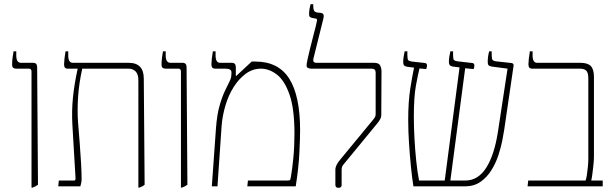

<svg xmlns="http://www.w3.org/2000/svg" viewBox="-20 -893 2953 920"><path d="M131 6V-550Q131 -564 119 -564H58Q38 -564 38 -582Q38 -600 40.5 -619Q43 -638 45 -647H58V-627Q58 -592 81 -592H139Q158 -592 158 -571L162 -8Q157 -4 150.5 -0.5Q144 3 136 6Z M259 0 262 -28H336Q342 -28 342 -39L327 -292Q323 -360 329.5 -425Q336 -490 352 -563V-564H306Q294 -564 290.5 -569.5Q287 -575 287 -585Q287 -594 289 -612.5Q291 -631 294 -647H307V-627Q307 -592 329 -592H597Q669 -592 669 -516L673 -8Q669 -4 662.5 -0.5Q656 3 648 6H643V-509Q643 -538 629.5 -551Q616 -564 596 -564H374Q358 -491 354 -426Q350 -361 354 -306Q358 -259 362 -207Q366 -155 368.5 -110Q371 -65 371 -37Q371 -26 369.5 -18Q368 -10 365 0Z M847 6V-550Q847 -564 835 -564H774Q754 -564 754 -582Q754 -600 756.5 -619Q759 -638 761 -647H774V-627Q774 -592 797 -592H855Q874 -592 874 -571L878 -8Q873 -4 866.5 -0.5Q860 3 852 6Z M995 0 1015 -280Q1020 -346 1033 -390Q1046 -434 1059.5 -461Q1073 -488 1079 -501Q1086 -515 1087.5 -523.5Q1089 -532 1089 -547Q1089 -564 1060 -564H1012Q1001 -564 997 -569.5Q993 -575 993 -585Q993 -594 995 -612.5Q997 -631 1000 -647H1013V-627Q1013 -592 1035 -592H1091Q1110 -592 1110 -571V-530L1112 -529L1186 -598H1204Q1314 -598 1366 -516Q1418 -434 1418 -268Q1418 -232 1414.5 -160.5Q1411 -89 1397 0H1165L1168 -28H1359Q1368 -28 1370 -31Q1372 -34 1374 -47Q1380 -79 1385.5 -135Q1391 -191 1391 -252Q1391 -371 1367.5 -439Q1344 -507 1307 -535.5Q1270 -564 1230 -564Q1191 -564 1158 -540Q1125 -516 1100 -476.5Q1075 -437 1060.5 -388.5Q1046 -340 1042 -291L1022 0Z M1602 7Q1587 7 1587 -7V-80Q1587 -91 1593 -103Q1599 -115 1610 -128L1770 -322Q1780 -334 1780 -345V-545Q1780 -564 1761 -564H1471Q1464 -564 1456.5 -567Q1449 -570 1449 -580Q1449 -587 1453.5 -608Q1458 -629 1465 -657.5Q1472 -686 1479.5 -714.5Q1487 -743 1492.5 -765Q1498 -787 1499 -794Q1501 -802 1493 -804L1476 -807Q1468 -809 1464.5 -812.5Q1461 -816 1461 -826Q1461 -837 1463.5 -852Q1466 -867 1468 -873H1481V-862Q1481 -853 1484 -844Q1487 -835 1501 -833L1518 -831Q1527 -830 1530 -823Q1533 -816 1528 -798L1482 -613Q1477 -592 1496 -592H1772Q1796 -592 1802 -578.5Q1808 -565 1808 -551L1807 -341Q1807 -332 1802 -322.5Q1797 -313 1788 -302L1631 -111Q1623 -102 1620 -96Q1617 -90 1617 -80V-7Q1617 7 1602 7Z M1961 0Q1955 -36 1949.5 -90Q1944 -144 1940 -204.5Q1936 -265 1936 -318Q1936 -406 1946 -469Q1956 -532 1964 -569L1931 -573Q1920 -575 1916 -580Q1912 -585 1912 -595Q1912 -608 1914 -620.5Q1916 -633 1919 -647H1932V-629Q1932 -610 1936 -605Q1940 -600 1954 -598L2017 -591Q2026 -589 2026 -580Q2026 -574 2024.5 -569.5Q2023 -565 2022 -562L1990 -565Q1983 -537 1973 -483Q1963 -429 1963 -334Q1963 -285 1966 -229.5Q1969 -174 1974.5 -121.5Q1980 -69 1988 -28H2111L2182 -570L2150 -574Q2139 -576 2135 -581Q2131 -586 2131 -596Q2131 -609 2133 -621Q2135 -633 2138 -647H2151V-629Q2151 -611 2155 -606Q2159 -601 2173 -599L2244 -591Q2253 -589 2253 -580Q2253 -574 2252 -569.5Q2251 -565 2249 -562L2209 -566L2138 -28H2210Q2271 -28 2310 -89.5Q2349 -151 2366 -262L2412 -564L2337 -574Q2325 -576 2321 -580.5Q2317 -585 2317 -597Q2317 -610 2319 -623.5Q2321 -637 2324 -647H2336V-631Q2336 -613 2339.5 -607Q2343 -601 2358 -599L2431 -591Q2442 -589 2441 -579L2396 -271Q2393 -251 2386.5 -218Q2380 -185 2367.5 -147.5Q2355 -110 2334 -76.5Q2313 -43 2282 -21.5Q2251 0 2207 0Z M2508 0 2511 -28H2786Q2789 -35 2792 -54Q2795 -73 2797 -94.5Q2799 -116 2799 -130V-517Q2799 -545 2789 -554.5Q2779 -564 2759 -564H2531Q2520 -564 2516 -569.5Q2512 -575 2512 -585Q2512 -594 2514 -612.5Q2516 -631 2519 -647H2532V-627Q2532 -592 2554 -592H2761Q2796 -592 2811 -576.5Q2826 -561 2826 -524V-143Q2826 -127 2823.5 -102Q2821 -77 2818 -56Q2815 -35 2813 -28H2868V0Z"/></svg>

Font: Noto Serif Hebrew SemiCondensed Thin
Style: Regular
Weight: 100
Width: 4
Designer: Monotype Design Team
Foundry: Monotype Imaging Inc.
Version: Version 2.004; ttfautohint (v1.8.4.7-5d5b)